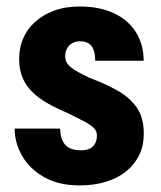

<svg xmlns="http://www.w3.org/2000/svg" viewBox="-20 -558 493 588"><path d="M276.9 -143.1Q276.9 -157.2 266.8 -166.7Q256.8 -176.3 237.8 -186.3Q218.8 -196.3 189 -210.9Q155.3 -225.1 127.4 -240.7Q99.6 -256.3 79.6 -275.6Q59.6 -294.9 49.1 -319.8Q38.6 -344.7 38.6 -377.4Q38.6 -411.1 50.8 -439.9Q63 -468.8 87.2 -490.7Q111.3 -512.7 145.8 -525.4Q180.2 -538.1 224.1 -538.1Q284.7 -538.1 328.6 -517.6Q372.6 -497.1 396.2 -459.5Q419.9 -421.9 419.9 -372.1H271.5Q271.5 -390.6 267.1 -404.1Q262.7 -417.5 252.2 -424.6Q241.7 -431.6 223.6 -431.6Q211.9 -431.6 201.9 -426Q191.9 -420.4 185.8 -410.2Q179.7 -399.9 179.7 -385.3Q179.7 -374.5 184.1 -366.7Q188.5 -358.9 197.5 -351.6Q206.5 -344.2 220.5 -336.7Q234.4 -329.1 254.9 -319.3Q302.2 -301.8 339.6 -280.8Q377 -259.8 398.7 -228.8Q420.4 -197.8 420.4 -147.9Q420.4 -112.8 406.7 -84Q393.1 -55.2 367.2 -33.9Q341.3 -12.7 305.2 -1.5Q269 9.8 223.6 9.8Q159.2 9.8 114.5 -15.9Q69.8 -41.5 47.4 -81.3Q24.9 -121.1 24.9 -164.1H164.1Q165 -138.7 172.9 -124.3Q180.7 -109.9 194.6 -103.8Q208.5 -97.7 227.1 -97.7Q244.1 -97.7 254.9 -102.8Q265.6 -107.9 271.2 -118.4Q276.9 -128.9 276.9 -143.1Z"/></svg>

Font: Roboto Condensed ExtraBold
Style: Regular
Weight: 800
Designer: Christian Robertson
Foundry: Google
Version: Version 3.008; 2023